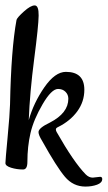

<svg xmlns="http://www.w3.org/2000/svg" viewBox="-20 -620 397 708"><path d="M322 35 349 32Q357 32 357 40Q357 54 338 61Q319 68 295 68Q250 68 219.5 32Q189 -4 135 -101Q122 -122 122 -133Q122 -148 164 -168Q232 -203 232 -256Q232 -271 221.5 -281.5Q211 -292 194 -292Q170 -292 137 -235.5Q104 -179 92.5 -129.5Q81 -80 81 -23Q81 5 65 5Q42 5 21 -1.5Q0 -8 0 -18.5Q0 -29 8 -113.5Q16 -198 17 -235Q21 -439 41 -547Q44 -556 68.5 -578Q93 -600 108 -600Q123 -600 122.5 -562.5Q122 -525 106 -402Q90 -279 86 -177Q104 -241 143.5 -298Q183 -355 223 -355Q291 -355 291 -289Q291 -245 265 -209.5Q239 -174 195 -152Q186 -148 186 -143Q186 -138 189 -133Q252 -22 296 23Q308 35 322 35Z"/></svg>

Font: Cookie
Style: Regular
Weight: 400
Designer: Ania Kruk
Foundry: Ania Kruk
Version: Version 1.004